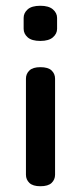

<svg xmlns="http://www.w3.org/2000/svg" viewBox="-20 -636 281 666"><path d="M171 -30Q171 -13 159 -1.5Q147 10 120 10Q94 10 82 -1.5Q70 -13 70 -30V-363Q70 -380 82 -391.5Q94 -403 120 -403Q147 -403 159 -391.5Q171 -380 171 -363ZM120 -494Q90 -494 76 -506.5Q62 -519 62 -536V-574Q62 -591 76 -603.5Q90 -616 120 -616Q149 -616 163.5 -603.5Q178 -591 178 -574V-536Q178 -519 163.5 -506.5Q149 -494 120 -494Z"/></svg>

Font: Sofadi One
Style: Regular
Weight: 400
Designer: Botjo Nikoltchev
Foundry: Botjo Nikoltchev
Version: Version 1.002